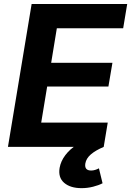

<svg xmlns="http://www.w3.org/2000/svg" viewBox="-20 -748 668 978"><path d="M20.5 0 141.1 -727.5H627.9L607.4 -604H269.5L240.7 -428.2H552.7L532.2 -307.1H220.2L189.9 -123.5H528.8L508.3 0ZM395.5 210.4Q338.4 210.4 306.9 183.3Q275.4 156.2 283.7 106.9Q289.6 72.8 313 42Q336.4 11.2 371.6 -10.7L508.8 0Q466.3 18.1 442.6 38.6Q418.9 59.1 414.6 85Q409.2 120.6 444.3 120.6Q454.6 120.6 464.8 117.4Q475.1 114.3 483.9 109.4L502.4 185.5Q482.9 195.8 454.1 203.1Q425.3 210.4 395.5 210.4Z"/></svg>

Font: Inter
Style: Bold Italic
Weight: 700
Italic angle: -9.39999°
Designer: Rasmus Andersson
Foundry: rsms
Version: Version 4.001;git-9221beed3